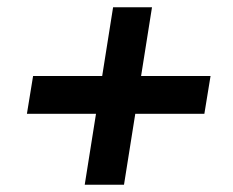

<svg xmlns="http://www.w3.org/2000/svg" viewBox="-20 -548 640 528"><path d="M213 -40 244 -235H54L71 -339H261L291 -528H398L368 -339H559L542 -235H352L321 -40Z"/></svg>

Font: Nunito Sans 11pt ExtraBold
Style: Italic
Weight: 800
Italic angle: -9°
Version: Version 3.101;gftools[0.9.27]